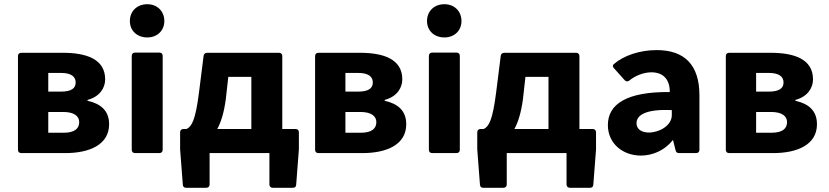

<svg xmlns="http://www.w3.org/2000/svg" viewBox="-20 -720 3897 903"><path d="M64.5 -456.1V-15.6C64.5 -5.9 70.3 0 80.1 0H287.1C400.4 0 493.2 -39.1 493.2 -135.7C493.2 -200.2 453.1 -232.4 391.6 -246.1V-250C450.2 -265.6 474.6 -307.6 474.6 -346.7C474.6 -442.4 385.7 -471.7 275.4 -471.7H80.1C70.3 -471.7 64.5 -465.8 64.5 -456.1ZM266.6 -289.1H207V-377H266.6C315.4 -377 335.9 -359.4 335.9 -332C335.9 -304.7 315.4 -289.1 266.6 -289.1ZM279.3 -95.7H207V-193.4H277.3C330.1 -193.4 352.5 -172.9 352.5 -145.5C352.5 -116.2 332 -95.7 279.3 -95.7Z M672.9 -543.9C719.7 -543.9 752.9 -576.2 752.9 -621.1C752.9 -667 719.7 -700.2 672.9 -700.2C624 -700.2 590.8 -667 590.8 -621.1C590.8 -576.2 624 -543.9 672.9 -543.9ZM599.6 -457V-15.6C599.6 -5.9 605.5 0 615.2 0H729.5C739.3 0 745.1 -5.9 745.1 -15.6V-457C745.1 -466.8 739.3 -472.7 729.5 -472.7H615.2C605.5 -472.7 599.6 -466.8 599.6 -457Z M1307.6 -113.3V-456.1C1307.6 -465.8 1301.8 -471.7 1292 -471.7H954.1C944.3 -471.7 938.5 -465.8 937.5 -457L916 -286.1C899.4 -154.3 881.8 -125 857.4 -113.3H842.8C833 -113.3 827.1 -107.4 827.1 -97.7V-17.6L839.8 148.4C840.8 159.2 845.7 163.1 855.5 163.1H950.2C960 163.1 965.8 157.2 965.8 147.5V0H1247.1V147.5C1247.1 157.2 1252.9 163.1 1262.7 163.1H1357.4C1367.2 163.1 1372.1 159.2 1373 148.4L1385.7 -17.6V-97.7C1385.7 -107.4 1379.9 -113.3 1370.1 -113.3ZM1042 -253.9 1053.7 -358.4H1162.1V-113.3H1002C1020.5 -147.5 1034.2 -194.3 1042 -253.9Z M1461.9 -456.1V-15.6C1461.9 -5.9 1467.8 0 1477.5 0H1684.6C1797.9 0 1890.6 -39.1 1890.6 -135.7C1890.6 -200.2 1850.6 -232.4 1789.1 -246.1V-250C1847.7 -265.6 1872.1 -307.6 1872.1 -346.7C1872.1 -442.4 1783.2 -471.7 1672.9 -471.7H1477.5C1467.8 -471.7 1461.9 -465.8 1461.9 -456.1ZM1664.1 -289.1H1604.5V-377H1664.1C1712.9 -377 1733.4 -359.4 1733.4 -332C1733.4 -304.7 1712.9 -289.1 1664.1 -289.1ZM1676.8 -95.7H1604.5V-193.4H1674.8C1727.5 -193.4 1750 -172.9 1750 -145.5C1750 -116.2 1729.5 -95.7 1676.8 -95.7Z M2070.3 -543.9C2117.2 -543.9 2150.4 -576.2 2150.4 -621.1C2150.4 -667 2117.2 -700.2 2070.3 -700.2C2021.5 -700.2 1988.3 -667 1988.3 -621.1C1988.3 -576.2 2021.5 -543.9 2070.3 -543.9ZM1997.1 -457V-15.6C1997.1 -5.9 2002.9 0 2012.7 0H2127C2136.7 0 2142.6 -5.9 2142.6 -15.6V-457C2142.6 -466.8 2136.7 -472.7 2127 -472.7H2012.7C2002.9 -472.7 1997.1 -466.8 1997.1 -457Z M2705.1 -113.3V-456.1C2705.1 -465.8 2699.2 -471.7 2689.5 -471.7H2351.6C2341.8 -471.7 2335.9 -465.8 2335 -457L2313.5 -286.1C2296.9 -154.3 2279.3 -125 2254.9 -113.3H2240.2C2230.5 -113.3 2224.6 -107.4 2224.6 -97.7V-17.6L2237.3 148.4C2238.3 159.2 2243.2 163.1 2252.9 163.1H2347.7C2357.4 163.1 2363.3 157.2 2363.3 147.5V0H2644.5V147.5C2644.5 157.2 2650.4 163.1 2660.2 163.1H2754.9C2764.6 163.1 2769.5 159.2 2770.5 148.4L2783.2 -17.6V-97.7C2783.2 -107.4 2777.3 -113.3 2767.6 -113.3ZM2439.5 -253.9 2451.2 -358.4H2559.6V-113.3H2399.4C2418 -147.5 2431.6 -194.3 2439.5 -253.9Z M3068.4 -484.4C2989.3 -484.4 2913.1 -459 2866.2 -418C2860.4 -413.1 2861.3 -405.3 2868.2 -398.4L2918 -342.8C2924.8 -335.9 2932.6 -335 2940.4 -341.8C2966.8 -363.3 3005.9 -379.9 3043.9 -379.9C3099.6 -379.9 3130.9 -345.7 3129.9 -287.1C2927.7 -289.1 2838.9 -230.5 2838.9 -131.8C2838.9 -44.9 2909.2 11.7 2994.1 11.7C3047.9 11.7 3105.5 -11.7 3143.6 -60.5H3145.5L3157.2 -13.7C3159.2 -3.9 3165 0 3173.8 0H3253.9C3263.7 0 3269.5 -5.9 3269.5 -15.6V-271.5C3269.5 -414.1 3200.2 -484.4 3068.4 -484.4ZM3032.2 -96.7C3000 -96.7 2973.6 -110.4 2973.6 -140.6C2973.6 -177.7 3015.6 -208 3139.6 -202.1V-178.7C3139.6 -128.9 3080.1 -96.7 3032.2 -96.7Z M3393.6 -456.1V-15.6C3393.6 -5.9 3399.4 0 3409.2 0H3616.2C3729.5 0 3822.3 -39.1 3822.3 -135.7C3822.3 -200.2 3782.2 -232.4 3720.7 -246.1V-250C3779.3 -265.6 3803.7 -307.6 3803.7 -346.7C3803.7 -442.4 3714.8 -471.7 3604.5 -471.7H3409.2C3399.4 -471.7 3393.6 -465.8 3393.6 -456.1ZM3595.7 -289.1H3536.1V-377H3595.7C3644.5 -377 3665 -359.4 3665 -332C3665 -304.7 3644.5 -289.1 3595.7 -289.1ZM3608.4 -95.7H3536.1V-193.4H3606.4C3659.2 -193.4 3681.6 -172.9 3681.6 -145.5C3681.6 -116.2 3661.1 -95.7 3608.4 -95.7Z"/></svg>

Font: Ed Sans Neue
Style: Bold
Weight: 700
Designer: Stephen Hutchings
Version: Version 1.004;PS 001.004;hotconv 1.0.88;makeotf.lib2.5.64775